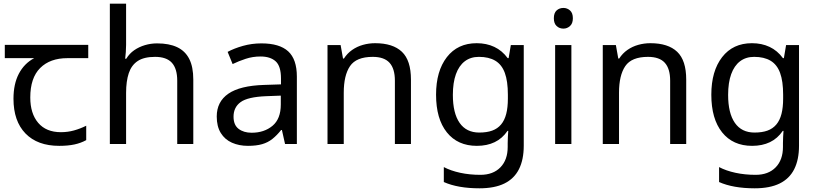

<svg xmlns="http://www.w3.org/2000/svg" viewBox="-20 -780 4433 1040"><path d="M301 10Q183 10 118 -57Q53 -124 53 -245Q53 -325 82 -380.5Q111 -436 165 -465H6V-537H458V-465H345Q251 -465 197.5 -411.5Q144 -358 144 -252Q144 -165 187 -114.5Q230 -64 310 -64Q347 -64 381 -73.5Q415 -83 447 -99V-21Q418 -5 383 2.5Q348 10 301 10Z M663 -537Q663 -518 661.5 -498Q660 -478 658 -462H664Q681 -490 707 -508Q733 -526 765 -535.5Q797 -545 831 -545Q896 -545 939.5 -524.5Q983 -504 1005 -461Q1027 -418 1027 -349V0H940V-343Q940 -408 911 -440Q882 -472 820 -472Q760 -472 726 -449.5Q692 -427 677.5 -383.5Q663 -340 663 -277V0H575V-760H663Z M1396 -545Q1494 -545 1541 -502Q1588 -459 1588 -365V0H1524L1507 -76H1503Q1480 -47 1455.5 -27.5Q1431 -8 1399.5 1Q1368 10 1323 10Q1275 10 1236.5 -7Q1198 -24 1176 -59.5Q1154 -95 1154 -149Q1154 -229 1217 -272.5Q1280 -316 1411 -320L1502 -323V-355Q1502 -422 1473 -448Q1444 -474 1391 -474Q1349 -474 1311 -461.5Q1273 -449 1240 -433L1213 -499Q1248 -518 1296 -531.5Q1344 -545 1396 -545ZM1422 -259Q1322 -255 1283.5 -227Q1245 -199 1245 -148Q1245 -103 1272.5 -82Q1300 -61 1343 -61Q1411 -61 1456 -98.5Q1501 -136 1501 -214V-262Z M2012 -546Q2108 -546 2157 -499.5Q2206 -453 2206 -349V0H2119V-343Q2119 -408 2090 -440Q2061 -472 1999 -472Q1910 -472 1876 -422Q1842 -372 1842 -278V0H1754V-536H1825L1838 -463H1843Q1861 -491 1887.5 -509.5Q1914 -528 1946 -537Q1978 -546 2012 -546Z M2562 -546Q2615 -546 2657.5 -526Q2700 -506 2730 -465H2735L2747 -536H2817V9Q2817 85 2791 136.5Q2765 188 2712 214Q2659 240 2577 240Q2519 240 2470.5 231.5Q2422 223 2384 206V125Q2422 145 2473 156Q2524 167 2582 167Q2651 167 2690.5 126.5Q2730 86 2730 16V-5Q2730 -17 2731 -39.5Q2732 -62 2733 -71H2729Q2701 -30 2659.5 -10Q2618 10 2563 10Q2459 10 2400.5 -63Q2342 -136 2342 -267Q2342 -395 2400.5 -470.5Q2459 -546 2562 -546ZM2574 -472Q2529 -472 2497.5 -448Q2466 -424 2449.5 -378Q2433 -332 2433 -266Q2433 -167 2469.5 -114.5Q2506 -62 2576 -62Q2617 -62 2646 -72.5Q2675 -83 2694 -105.5Q2713 -128 2722 -163Q2731 -198 2731 -246V-267Q2731 -340 2714.5 -385Q2698 -430 2663 -451Q2628 -472 2574 -472Z M3075 -536V0H2987V-536ZM3032 -737Q3052 -737 3067.5 -723.5Q3083 -710 3083 -681Q3083 -653 3067.5 -639Q3052 -625 3032 -625Q3010 -625 2995 -639Q2980 -653 2980 -681Q2980 -710 2995 -723.5Q3010 -737 3032 -737Z M3503 -546Q3599 -546 3648 -499.5Q3697 -453 3697 -349V0H3610V-343Q3610 -408 3581 -440Q3552 -472 3490 -472Q3401 -472 3367 -422Q3333 -372 3333 -278V0H3245V-536H3316L3329 -463H3334Q3352 -491 3378.5 -509.5Q3405 -528 3437 -537Q3469 -546 3503 -546Z M4053 -546Q4106 -546 4148.5 -526Q4191 -506 4221 -465H4226L4238 -536H4308V9Q4308 85 4282 136.5Q4256 188 4203 214Q4150 240 4068 240Q4010 240 3961.5 231.5Q3913 223 3875 206V125Q3913 145 3964 156Q4015 167 4073 167Q4142 167 4181.5 126.5Q4221 86 4221 16V-5Q4221 -17 4222 -39.5Q4223 -62 4224 -71H4220Q4192 -30 4150.5 -10Q4109 10 4054 10Q3950 10 3891.5 -63Q3833 -136 3833 -267Q3833 -395 3891.5 -470.5Q3950 -546 4053 -546ZM4065 -472Q4020 -472 3988.5 -448Q3957 -424 3940.5 -378Q3924 -332 3924 -266Q3924 -167 3960.5 -114.5Q3997 -62 4067 -62Q4108 -62 4137 -72.5Q4166 -83 4185 -105.5Q4204 -128 4213 -163Q4222 -198 4222 -246V-267Q4222 -340 4205.5 -385Q4189 -430 4154 -451Q4119 -472 4065 -472Z"/></svg>

Font: ukannada25
Style: Book
Weight: 400
Designer: Jelle Bosma - Monotype Design Team
Foundry: Monotype Imaging Inc.
Version: Version 2.003